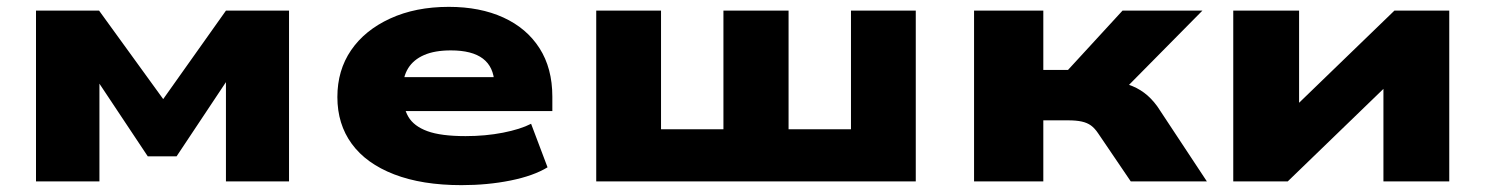

<svg xmlns="http://www.w3.org/2000/svg" viewBox="-20 -529 4332 560"><path d="M85 0V-498H269L456 -240L639 -498H823V0H639V-303H648L495 -73H411L258 -303H270V0Z M1326 11Q1211 11 1129.5 -20.5Q1048 -52 1006 -109.5Q964 -167 964 -246Q964 -324 1004 -382.5Q1044 -441 1118 -475Q1192 -509 1289 -509Q1380 -509 1448 -478Q1516 -447 1553.5 -388.5Q1591 -330 1591 -247V-205H1128V-304H1443L1422 -286Q1420 -334 1388.5 -358Q1357 -382 1295 -382Q1248 -382 1217 -368.5Q1186 -355 1170.5 -330Q1155 -305 1155 -269V-256Q1155 -216 1171 -188.5Q1187 -161 1226.5 -146.5Q1266 -132 1338 -132Q1396 -132 1447 -142Q1498 -152 1529 -168L1577 -41Q1536 -16 1469 -2.5Q1402 11 1326 11Z M1719 0V-498H1908V-152H2090V-498H2280V-152H2462V-498H2651V0Z M2821 0V-498H3023V-325H3095L3254 -498H3487L3228 -236L3217 -293Q3247 -290 3271.5 -282Q3296 -274 3317 -258.5Q3338 -243 3356 -218L3500 0H3278L3183 -140Q3173 -155 3162 -163Q3151 -171 3135 -174.5Q3119 -178 3096 -178H3023V0Z M3577 0V-498H3769V-178H3716L4047 -498H4207V0H4015V-321H4068L3736 0Z"/></svg>

Font: Nunito Sans 10pt Expanded Black
Style: Regular
Weight: 900
Width: 7
Designer: Vernon Adams
Foundry: Vernon Adams
Version: Version 3.101;gftools[0.9.27]